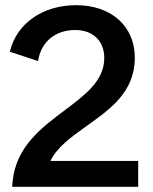

<svg xmlns="http://www.w3.org/2000/svg" viewBox="-20 -722 591 742"><path d="M29 -23 27 0H514V-100H175C200 -153 255 -192 309 -231C401 -297 501 -363 501 -499C501 -620 411 -702 274 -702C146 -702 44 -632 18 -522L127 -486C139 -563 196 -606 271 -606C339 -606 383 -564 383 -498C383 -410 309 -355 229 -295C141 -229 43 -156 29 -23Z"/></svg>

Font: Ronzino Medium
Style: Regular
Weight: 500
Designer: Nunzio Mazzaferro
Foundry: Collletttivo
Version: Version 1.000;Glyphs 3.3 (3337)